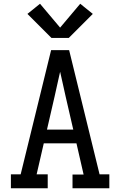

<svg xmlns="http://www.w3.org/2000/svg" viewBox="-20 -1002 640 1022"><path d="M38 0V-74H90L192 -490L252 -735H348L510 -74H562V0H366V-73H425L387 -239H213L175 -74H234V0ZM370 -312 329 -490Q322 -523 314.5 -555.5Q307 -588 300 -620Q293 -588 285.5 -555.5Q278 -523 271 -490L230 -312ZM254 -800 126 -928 193 -982 300 -855 407 -982 474 -928 346 -800Z"/></svg>

Font: Iosevka Slab Extended
Style: Regular
Weight: 400
Width: 7
Monospace: yes
Designer: Belleve Invis
Foundry: Belleve Invis
Version: Version 11.1.1; ttfautohint (v1.8.3)